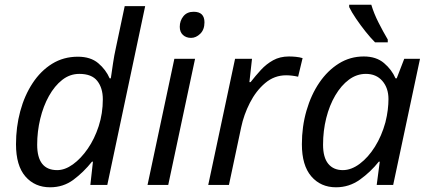

<svg xmlns="http://www.w3.org/2000/svg" viewBox="-20 -786 1823 816"><path d="M193 10Q128 10 88 -36Q48 -82 48 -173Q48 -246 66 -313Q84 -380 118.5 -432.5Q153 -485 201.5 -515Q250 -545 311 -545Q365 -545 397.5 -517.5Q430 -490 446 -453H451Q456 -487 460.5 -518Q465 -549 473 -585L510 -760H597L436 0H364L375 -99H371Q335 -54 292 -22Q249 10 193 10ZM223 -63Q256 -63 290 -87.5Q324 -112 353 -154Q382 -196 399.5 -250Q417 -304 417 -364Q417 -412 393.5 -442Q370 -472 317 -472Q277 -472 244.5 -446.5Q212 -421 188 -378Q164 -335 151 -281Q138 -227 138 -171Q138 -63 223 -63Z M792 -625Q771 -625 757.5 -637.5Q744 -650 744 -672Q744 -698 759.5 -717Q775 -736 803 -736Q849 -736 849 -691Q849 -660 831 -642.5Q813 -625 792 -625ZM607 0 721 -536H809L695 0Z M865 0 979 -536H1051L1040 -437H1045Q1066 -464 1089 -489Q1112 -514 1141 -530Q1170 -546 1208 -546Q1222 -546 1237.5 -544.5Q1253 -543 1266 -539L1247 -460Q1220 -466 1196 -466Q1146 -466 1107 -433Q1068 -400 1042 -349Q1016 -298 1005 -245L953 0Z M1408 10Q1343 10 1303 -36.5Q1263 -83 1263 -173Q1263 -248 1282.5 -315.5Q1302 -383 1337 -434.5Q1372 -486 1420 -516Q1468 -546 1526 -546Q1579 -546 1612 -518Q1645 -490 1661 -453H1666L1698 -536H1765L1651 0H1581L1594 -99H1590Q1555 -55 1509.5 -22.5Q1464 10 1408 10ZM1437 -63Q1473 -63 1509 -90Q1545 -117 1573.5 -162.5Q1602 -208 1618 -266Q1625 -294 1628 -319Q1631 -344 1631 -365Q1631 -412 1605 -442Q1579 -472 1535 -472Q1496 -472 1463 -447.5Q1430 -423 1405 -380.5Q1380 -338 1366.5 -284Q1353 -230 1353 -171Q1353 -117 1375 -90Q1397 -63 1437 -63ZM1574 -606Q1555 -625 1533.5 -652Q1512 -679 1493 -707Q1474 -735 1464 -756V-766H1558Q1569 -729 1588.5 -690.5Q1608 -652 1628 -618V-606Z"/></svg>

Font: BC Sans
Style: Italic
Weight: 400
Italic angle: -12°
Designer: Monotype Design Team
Designer: Province of B.C.
Foundry: Monotype Imaging Inc.
Version: Version 2.000;GOOG;noto-source:20170915:90ef993387c0